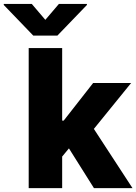

<svg xmlns="http://www.w3.org/2000/svg" viewBox="-108 -977 708 997"><path d="M41 0V-727.5H214.8V-350.6H222.7L375.5 -545.9H572.8L379.4 -307.6L580.1 0H379.9L250 -206.5L214.8 -164.1V0ZM57.1 -956.5 127.4 -874 197.8 -956.5H343.3V-951.2L189.9 -792H64.9L-88.4 -951.2V-956.5Z"/></svg>

Font: Inter Tight ExtraBold
Style: Regular
Weight: 800
Designer: Rasmus Andersson
Foundry: rsms
Version: Version 3.004; ttfautohint (v1.8.4.7-5d5b)